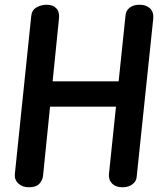

<svg xmlns="http://www.w3.org/2000/svg" viewBox="-20 -792 712 812"><path d="M102 0Q74 0 57 -16.5Q40 -33 43 -58L112 -723Q114 -749 134 -760.5Q154 -772 178 -772Q204 -772 218.5 -756.5Q233 -741 229 -709L162 -48Q160 -30 146.5 -15Q133 0 102 0ZM175 -341 184 -448H499L489 -341ZM498 0Q469 0 453.5 -16.5Q438 -33 441 -58L511 -728Q513 -748 529 -760Q545 -772 570 -772Q598 -772 614.5 -756.5Q631 -741 628 -712L558 -44Q557 -26 540.5 -13Q524 0 498 0Z"/></svg>

Font: Edu SA Beginner
Style: Bold
Weight: 700
Version: Version 1.003